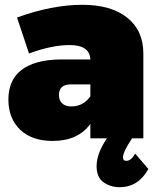

<svg xmlns="http://www.w3.org/2000/svg" viewBox="-20 -577 658 801"><path d="M531 0Q493 57 493 79Q493 94 507 94Q527 94 544 64L599 128Q557 204 479 204Q441 204 412 183.5Q383 163 383 116Q383 64 426 0H357V-60Q305 11 200 11Q113 11 64 -36Q15 -83 15 -162Q15 -243 69.5 -285Q124 -327 229 -329H357V-330Q354 -389 270 -389Q197 -389 101 -354L51 -504Q198 -557 323 -557Q443 -557 510.5 -503.5Q578 -450 578 -354V0ZM276 -225Q226 -225 226 -181Q226 -158 239.5 -145.5Q253 -133 278 -133Q327 -133 357 -175V-225Z"/></svg>

Font: MontserratBlack
Style: Regular
Weight: 900
Designer: Julieta Ulanovsky
Foundry: Julieta Ulanovsky
Version: Version 4.000